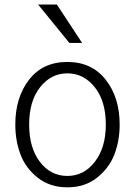

<svg xmlns="http://www.w3.org/2000/svg" viewBox="-20 -801 589 839"><path d="M107.4 -256.8Q107.4 -155.3 154.3 -93.8Q201.2 -32.2 274.4 -32.2Q346.7 -32.2 394.5 -94.2Q442.4 -156.2 442.4 -256.8Q442.4 -359.4 394 -419.9Q345.7 -480.5 274.4 -480.5Q203.1 -480.5 155.3 -419.9Q107.4 -359.4 107.4 -256.8ZM46.9 -256.8Q46.9 -375 106.9 -452.6Q167 -530.3 274.4 -530.3Q380.9 -530.3 441.9 -452.6Q502.9 -375 502.9 -256.8Q502.9 -186.5 480 -126.5Q457 -66.4 403.8 -24.4Q350.6 17.6 274.4 17.6Q198.2 17.6 145 -24.4Q91.8 -66.4 69.3 -126.5Q46.9 -186.5 46.9 -256.8ZM146.5 -781.2H228.5L338.9 -613.3H283.2Z"/></svg>

Font: Gothic A1 Light
Style: Regular
Weight: 300
Version: Version 2.50